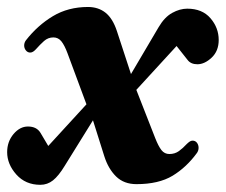

<svg xmlns="http://www.w3.org/2000/svg" viewBox="-31 -510 641 545"><path d="M83.5 14.6Q41.5 14.6 15.4 -14.6Q-10.7 -43.9 -10.7 -78.1Q-10.7 -107.9 7.3 -129.4Q25.4 -150.9 48.3 -150.9Q73.2 -150.9 84 -132.8L106 -95.7L214.4 -213.9L160.6 -358.9Q152.3 -381.3 143.3 -392.6Q134.3 -403.8 120.6 -403.8Q105.5 -403.8 94 -393.6Q82.5 -383.3 71.3 -370.6Q67.9 -366.7 63.7 -363.8Q59.6 -360.8 54.7 -360.8Q47.4 -360.8 42.5 -366.9Q37.6 -373 37.6 -380.9Q37.6 -384.8 38.8 -388.4Q40 -392.1 42.5 -395.5Q75.7 -438 119.1 -464.1Q162.6 -490.2 218.8 -490.2Q248 -490.2 268.6 -473.9Q289.1 -457.5 300.8 -421.9L340.8 -299.8L419.4 -433.1Q436 -461.4 457.8 -473.4Q479.5 -485.4 500.5 -485.4Q543 -485.4 566.4 -458.3Q589.8 -431.2 589.8 -396.5Q589.8 -365.2 569.8 -346.4Q549.8 -327.6 529.3 -327.6Q510.7 -327.6 501.5 -339.8L470.2 -379.4L356 -254.9L409.7 -117.7Q418.5 -95.2 427.2 -84Q436 -72.8 449.7 -72.8Q465.3 -72.8 476.8 -81.1Q488.3 -89.4 499 -101.1Q502.9 -105 507.1 -107.9Q511.2 -110.8 515.6 -110.8Q523.4 -110.8 528.1 -104.7Q532.7 -98.6 532.7 -90.3Q532.7 -83 528.3 -76.2Q498.5 -35.2 459 -11.2Q419.4 12.7 356.4 12.7Q320.8 12.7 298.6 -9Q276.4 -30.8 265.1 -66.4L232.9 -168.5L152.3 -38.6Q135.3 -10.7 119.4 2Q103.5 14.6 83.5 14.6Z"/></svg>

Font: Gelasio
Style: Italic
Weight: 400
Italic angle: -8.5°
Designer: Eben Sorkin
Foundry: Eben Sorkin
Version: Version 1.008